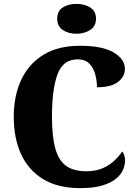

<svg xmlns="http://www.w3.org/2000/svg" viewBox="-20 -960 705 990"><path d="M393 10Q279 10 203 -36Q127 -82 89 -164.5Q51 -247 51 -358Q51 -466 89.5 -548.5Q128 -631 204 -677.5Q280 -724 392 -724Q508 -724 566 -689.5Q624 -655 624 -605Q624 -565 588.5 -537.5Q553 -510 480 -510Q480 -543 471 -576.5Q462 -610 440.5 -632Q419 -654 381 -654Q305 -654 276.5 -577Q248 -500 248 -358Q248 -257 265 -195Q282 -133 320.5 -105Q359 -77 425 -77Q475 -77 510.5 -93Q546 -109 570.5 -132.5Q595 -156 610 -179Q617 -172 621 -158.5Q625 -145 625 -134Q625 -111 615 -86Q605 -61 579.5 -39.5Q554 -18 509 -4Q464 10 393 10ZM374 -786Q332 -786 303.5 -805.5Q275 -825 275 -863Q275 -903 303.5 -921.5Q332 -940 374 -940Q415 -940 445 -921.5Q475 -903 475 -863Q475 -825 445 -805.5Q415 -786 374 -786Z"/></svg>

Font: Noto Serif Thai SemiCondensed Black
Style: Regular
Weight: 900
Width: 4
Designer: Monotype Design Team
Foundry: Monotype Imaging Inc.
Version: Version 2.002; ttfautohint (v1.8.4.7-5d5b)